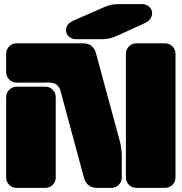

<svg xmlns="http://www.w3.org/2000/svg" viewBox="-20 -910 880 930"><path d="M476.1 -720.2H349.1Q327.6 -720.2 313.7 -732.7Q299.8 -745.1 299.8 -763.2Q299.8 -779.8 309.3 -791.3Q318.8 -802.7 339.8 -812L485.8 -876Q518.1 -890.1 550.8 -890.1H668Q689 -890.1 702.9 -877.2Q716.8 -864.3 716.8 -846.2Q716.8 -814.5 679.2 -796.9L543 -734.9Q509.8 -720.2 476.1 -720.2ZM61 -700.2H382.8Q432.6 -700.2 445.8 -648.9L559.1 -231Q569.8 -191.9 569.8 -152.8V-50.8Q569.8 -29.3 555.2 -14.6Q540.5 0 519 0H451.2Q399.9 0 386.2 -50.8L273.9 -466.8Q268.1 -488.8 254.9 -499.3Q241.7 -509.8 217.8 -509.8H61Q39.6 -509.8 24.7 -524.7Q9.8 -539.6 9.8 -561V-648.9Q9.8 -670.4 24.7 -685.3Q39.6 -700.2 61 -700.2ZM778.8 0H641.1Q619.6 0 604.7 -14.6Q589.8 -29.3 589.8 -50.8V-648.9Q589.8 -670.4 604.7 -685.3Q619.6 -700.2 641.1 -700.2H778.8Q800.3 -700.2 815.2 -685.3Q830.1 -670.4 830.1 -648.9V-50.8Q830.1 -29.3 815.2 -14.6Q800.3 0 778.8 0ZM250 -439V-50.8Q250 -29.3 235.4 -14.6Q220.7 0 199.2 0H61Q39.6 0 24.7 -14.6Q9.8 -29.3 9.8 -50.8V-439Q9.8 -460.4 24.7 -475.3Q39.6 -490.2 61 -490.2H199.2Q220.7 -490.2 235.4 -475.3Q250 -460.4 250 -439Z"/></svg>

Font: Nastup Soft
Style: Regular
Weight: 400
Designer: Maksym Kobuzan
Foundry: Zakznak
Version: Version 1.020;hotconv 1.0.109;makeotfexe 2.5.65596